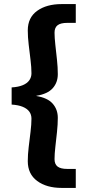

<svg xmlns="http://www.w3.org/2000/svg" viewBox="-20 -820 429 940"><path d="M37 -392Q70 -394 91.5 -403Q113 -412 123.5 -427Q134 -442 134 -461Q134 -490 129.5 -526.5Q125 -563 120.5 -601Q116 -639 116 -671Q116 -734 162 -767Q208 -800 282 -800H351V-708H309Q277 -708 262 -696.5Q247 -685 247 -660Q247 -636 251 -600Q255 -564 259 -527Q263 -490 263 -457Q263 -416 238 -388Q213 -360 158 -351V-350Q213 -341 238 -312.5Q263 -284 263 -243Q263 -211 259 -173.5Q255 -136 251 -101Q247 -66 247 -41Q247 -16 262 -4.5Q277 7 309 7H351V100H282Q208 100 162 66Q116 32 116 -31Q116 -63 120.5 -100.5Q125 -138 129.5 -174.5Q134 -211 134 -239Q134 -259 123.5 -273.5Q113 -288 91.5 -297Q70 -306 37 -308Z"/></svg>

Font: Albert Sans
Style: Bold
Weight: 700
Designer: Andreas Rasmussen
Foundry: a.Foundry
Version: Version 1.025